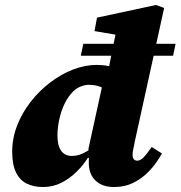

<svg xmlns="http://www.w3.org/2000/svg" viewBox="-20 -736 726 772"><path d="M153 16Q116 16 88 2.5Q60 -11 44.5 -42.5Q29 -74 29 -126Q29 -180 49 -231.5Q69 -283 103.5 -327Q138 -371 182 -404.5Q226 -438 274 -456.5Q322 -475 369 -475Q394 -475 415.5 -470.5Q437 -466 456 -457.5Q475 -449 492 -437L426 -361Q402 -380 382 -387.5Q362 -395 336 -395Q323 -395 305.5 -388.5Q288 -382 276 -370Q254 -349 239.5 -318.5Q225 -288 218 -254.5Q211 -221 211 -192Q211 -150 226 -129.5Q241 -109 269 -109Q285 -109 299 -113.5Q313 -118 326.5 -126Q340 -134 352 -142L360 -101H333Q315 -72 287.5 -45Q260 -18 226.5 -1Q193 16 153 16ZM305 -512 315 -560H686L676 -512ZM439 16Q391 16 364 -10Q337 -36 337 -81Q337 -95 337.5 -105.5Q338 -116 341 -130L335 -135L402 -441L415 -451L450 -625L501 -587L360 -611L370 -665L607 -716L640 -704L522 -167Q519 -149 516 -136.5Q513 -124 513 -113Q513 -102 518 -96Q523 -90 532 -90Q544 -90 557 -103Q570 -116 590 -145L631 -119Q611 -82 583 -51.5Q555 -21 519 -2.5Q483 16 439 16Z"/></svg>

Font: Source Serif 4 Black
Style: Italic
Weight: 900
Italic angle: -12°
Designer: Frank Grießhammer
Foundry: Adobe Systems Incorporated
Version: Version 4.004;hotconv 1.0.116;makeotfexe 2.5.65601